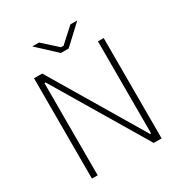

<svg xmlns="http://www.w3.org/2000/svg" viewBox="-198 -1016 1097 1160"><g transform="rotate(-30 350.0 -436.0)"><path d="M324 -751H378L508 -872H460L360 -781H342L241 -872H194ZM107 0H147V-643H155L538 0H593V-700H553V-58H546L164 -700H107Z"/></g></svg>

Font: Fixel Text ExtraLight
Style: Regular
Weight: 200
Width: 4
Designer: AlfaBravo + MacPaw
Foundry: Kyrylo Tkachov, Marchela Mozhyna, Serhii Makarenko, Maria Weinstein, Zakhar Kryvoshyya
Version: Version 1.211